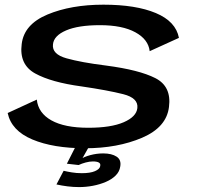

<svg xmlns="http://www.w3.org/2000/svg" viewBox="-20 -614 823 801"><path d="M335 4.5Q470 4.5 572.5 -39.2Q675 -83 685 -168Q696 -253.5 628.2 -288Q560.5 -322.5 422.5 -340.5Q318.5 -353.5 257.2 -370.8Q196 -388 201 -429Q204.5 -465 255.5 -487Q306.5 -509 397 -509Q490.5 -509 544.8 -479.2Q599 -449.5 604.5 -400.5L726.5 -456Q713.5 -524.5 630.2 -559.5Q547 -594.5 411.5 -594.5Q276.5 -594.5 178.2 -553.5Q80 -512.5 70.5 -430Q59.5 -344.5 126.8 -307.5Q194 -270.5 320 -253.5Q429.5 -237.5 493.8 -221.2Q558 -205 553 -163Q549 -127 496 -104Q443 -81 348.5 -81Q249.5 -81 194.5 -111.8Q139.5 -142.5 133.5 -198.5L12 -142.5Q27.5 -69 114.8 -32.2Q202 4.5 335 4.5ZM310 166.5Q339 166.5 367.8 161Q396.5 155.5 421.2 145Q446 134.5 462.2 118.5Q478.5 102.5 481.5 81.5Q487 53 466.5 39.5Q446 26 410.5 26Q383.5 26 356.5 33.2Q329.5 40.5 315.5 51L308 74.5Q320.5 68.5 337 64Q353.5 59.5 367.5 59.5Q384 59.5 392.2 64Q400.5 68.5 398 79Q396 91.5 376.2 100Q356.5 108.5 321.5 108.5Q299 108.5 279.5 105.2Q260 102 245.5 98.5L215.5 155.5Q238 160.5 262 163.5Q286 166.5 310 166.5ZM308 74.5 350 0H294L259 69Z"/></svg>

Font: Anybody Expanded Medium
Style: Italic
Weight: 500
Width: 7
Italic angle: -10°
Version: Version 1.113;gftools[0.9.25]